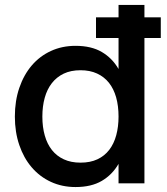

<svg xmlns="http://www.w3.org/2000/svg" viewBox="-20 -740 673 775"><path d="M367.5 -586.5V-670H458.5V-720H563V-670H629V-586.5H563V0H458.5V-78.5Q433 -34.5 390.8 -9.8Q348.5 15 285 15Q230.5 15 185.2 -6Q140 -27 107.8 -64.8Q75.5 -102.5 57.8 -154.8Q40 -207 40 -269.5Q40 -333 58 -385.5Q76 -438 108.2 -475.8Q140.5 -513.5 185.5 -534.2Q230.5 -555 285 -555Q348.5 -555 390.8 -530.2Q433 -505.5 458.5 -461.5V-586.5ZM305 -456.5Q266 -456.5 237.2 -442.8Q208.5 -429 189.2 -404.2Q170 -379.5 160.5 -345.2Q151 -311 151 -269.5Q151 -227 160.8 -192.8Q170.5 -158.5 189.8 -134.2Q209 -110 237.8 -96.8Q266.5 -83.5 305 -83.5Q344.5 -83.5 373.2 -97Q402 -110.5 421 -135.2Q440 -160 449.2 -194.2Q458.5 -228.5 458.5 -269.5Q458.5 -312.5 448.8 -347Q439 -381.5 419.8 -405.8Q400.5 -430 371.8 -443.2Q343 -456.5 305 -456.5Z"/></svg>

Font: Vela Sans SemBd
Style: Regular
Weight: 600
Designer: Principal design: Mikhail Sharanda - project Manrope.
Design modification: Ravid Balaliev
Foundry: Mikhail Sharanda
Version: Version 1.001